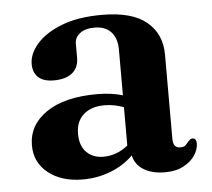

<svg xmlns="http://www.w3.org/2000/svg" viewBox="-42 -531 649 589"><g transform="rotate(-5 282.0 -237.0)"><path d="M43.5 -105Q43.5 -167.5 99.5 -206Q155.5 -244.5 256 -244.5Q278.5 -244.5 298.5 -241.8Q318.5 -239 335 -234V-374.5Q335 -410 317 -429.2Q299 -448.5 266.5 -448.5Q237 -448.5 221 -435.8Q205 -423 205 -405V-361Q205 -330.5 184.8 -314.2Q164.5 -298 128 -298Q96.5 -298 80.5 -312.8Q64.5 -327.5 64.5 -353.5Q64.5 -385 90.5 -415.2Q116.5 -445.5 167.2 -465.5Q218 -485.5 292.5 -485.5Q384.5 -485.5 429.5 -448.2Q474.5 -411 474.5 -347.5V-87.5Q474.5 -59.5 496.5 -59.5Q508 -59.5 513.2 -64.8Q518.5 -70 522.5 -75Q525.5 -78.5 528.5 -81Q531.5 -83.5 536 -83.5Q548 -83.5 548 -66.5Q548 -49.5 536.2 -31.2Q524.5 -13 501 -0.2Q477.5 12.5 443 12.5Q403.5 12.5 377.8 -3.5Q352 -19.5 346 -48Q317 -19 276.2 -3.2Q235.5 12.5 191 12.5Q125 12.5 84.2 -20Q43.5 -52.5 43.5 -105ZM187.5 -128.5Q187.5 -91 207.5 -71.2Q227.5 -51.5 259 -51.5Q301 -51.5 335 -79.5V-197.5Q321 -202.5 306.5 -205.5Q292 -208.5 276 -208.5Q234.5 -208.5 211 -187.2Q187.5 -166 187.5 -128.5Z"/></g></svg>

Font: Fraunces 9pt SemiBold
Style: Regular
Weight: 600
Version: Version 1.000;[b76b70a41]